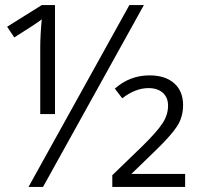

<svg xmlns="http://www.w3.org/2000/svg" viewBox="-20 -734 801 754"><path d="M138 -546Q138 -595 144 -658Q121 -640 36 -587L8 -629L144 -714H196V-286H138ZM488 -714H545L149 0H92ZM421 -46 538 -159Q596 -216 618 -249.5Q640 -283 640 -319Q640 -351 619.5 -369.5Q599 -388 563 -388Q512 -388 460 -348L431 -386Q490 -438 567 -438Q629 -438 664 -407Q699 -376 699 -321Q699 -274 675 -237.5Q651 -201 591 -143L496 -51H707V0H421Z"/></svg>

Font: OpenSansMMV
Style: Light
Weight: 300
Foundry: Ascender Corporation
Version: Version 4.001